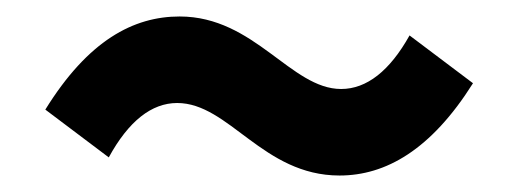

<svg xmlns="http://www.w3.org/2000/svg" viewBox="-20 -491 629 233"><path d="M392 -278C448 -278 503 -309 554 -390L477 -448C453 -405 425 -383 394 -383C333 -383 289 -471 198 -471C142 -471 87 -442 35 -358L112 -300C136 -344 164 -366 195 -366C258 -366 299 -278 392 -278Z"/></svg>

Font: Spoqa Han Sans Neo Bold
Style: Bold
Weight: 700
Designer: [Spoqa Han Sans Neo] Dong-huui Kim  Younghwa Kang  Yujin Lee  [Noto Sans] Ryoko NISHIZUKA  (kana & ideographs); Paul D. 
Foundry: Spoqa (http://www.spoqa-han-sans.com)
Version: Version 1.000